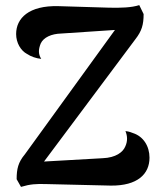

<svg xmlns="http://www.w3.org/2000/svg" viewBox="-20 -723 629 750"><path d="M500 -203C492 -206 486 -209 470 -211C477 -194 480 -173 469 -150C460 -129 433 -107 381 -105L152 -92L509 -570C534 -602 541 -627 541 -668L524 -703C493 -693 451 -692 406 -693L208 -699C93 -702 43 -652 43 -590C43 -556 61 -525 86 -512C101 -502 121 -495 141 -493C130 -511 129 -528 139 -553C150 -577 181 -591 219 -592L429 -606L77 -120C51 -89 45 -63 45 -23L62 7C99 -4 121 -5 159 -4L413 2C517 3 564 -43 564 -107C564 -152 540 -190 500 -203Z"/></svg>

Font: Arima Koshi ExtraBold
Style: Regular
Weight: 800
Designer: Joana Correia and Natanael Gama
Foundry: NDISCOVER
Version: Version 1.019;PS 001.019;hotconv 1.0.88;makeotf.lib2.5.64775